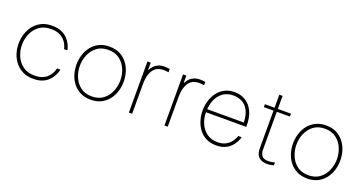

<svg xmlns="http://www.w3.org/2000/svg" viewBox="-37 -1263 3539 1871"><g transform="rotate(20 1733.0 -327.5)"><path d="M315 10Q252 10 205.5 -13Q159 -36 127.5 -75.5Q96 -115 80.5 -164Q65 -213 65 -265Q65 -317 80.5 -366Q96 -415 127.5 -454.5Q159 -494 205.5 -517Q252 -540 315 -540Q374 -540 413 -522.5Q452 -505 476.5 -479Q501 -453 513.5 -426.5Q526 -400 530.5 -382.5Q535 -365 535 -365H500Q500 -365 496.5 -379Q493 -393 482.5 -414.5Q472 -436 451.5 -457Q431 -478 398 -492Q365 -506 316 -506Q244 -506 196 -471Q148 -436 124 -381Q100 -326 100 -265Q100 -205 124 -149.5Q148 -94 196 -59Q244 -24 316 -24Q365 -24 398 -38Q431 -52 451.5 -73.5Q472 -95 482.5 -116Q493 -137 496.5 -151Q500 -165 500 -165H535Q535 -165 530.5 -147.5Q526 -130 513.5 -104Q501 -78 476.5 -51.5Q452 -25 413 -7.5Q374 10 315 10Z M910 10Q849 10 803 -13Q757 -36 726 -75.5Q695 -115 680 -164Q665 -213 665 -265Q665 -317 680 -366Q695 -415 726 -454.5Q757 -494 803 -517Q849 -540 910 -540Q972 -540 1017.5 -517Q1063 -494 1094 -454.5Q1125 -415 1140 -366Q1155 -317 1155 -265Q1155 -213 1140 -164Q1125 -115 1094 -75.5Q1063 -36 1017.5 -13Q972 10 910 10ZM910 -24Q980 -24 1026.5 -59Q1073 -94 1096.5 -149.5Q1120 -205 1120 -265Q1120 -326 1096.5 -381Q1073 -436 1026.5 -471Q980 -506 910 -506Q840 -506 793.5 -471Q747 -436 723.5 -381Q700 -326 700 -265Q700 -205 723.5 -149.5Q747 -94 793.5 -59Q840 -24 910 -24Z M1339 0H1305V-530H1339V-456H1343Q1354 -479 1372 -498Q1390 -517 1417 -528.5Q1444 -540 1481 -540Q1502 -540 1518 -537.5Q1534 -535 1534 -535V-501Q1534 -501 1517.5 -503.5Q1501 -506 1482 -506Q1457 -506 1432 -498Q1407 -490 1386 -468Q1365 -446 1352 -406Q1339 -366 1339 -302Z M1708 0H1674V-530H1708V-456H1712Q1723 -479 1741 -498Q1759 -517 1786 -528.5Q1813 -540 1850 -540Q1871 -540 1887 -537.5Q1903 -535 1903 -535V-501Q1903 -501 1886.5 -503.5Q1870 -506 1851 -506Q1826 -506 1801 -498Q1776 -490 1755 -468Q1734 -446 1721 -406Q1708 -366 1708 -302Z M2212 10Q2150 10 2104.5 -14Q2059 -38 2030 -78Q2001 -118 1987 -167Q1973 -216 1973 -265Q1973 -315 1987 -364Q2001 -413 2030.5 -453Q2060 -493 2104 -516.5Q2148 -540 2208 -540Q2272 -540 2321.5 -509.5Q2371 -479 2399.5 -419Q2428 -359 2428 -270V-260H2010Q2010 -197 2034 -143Q2058 -89 2103.5 -56.5Q2149 -24 2212 -24Q2265 -24 2299 -43Q2333 -62 2351.5 -87Q2370 -112 2377.5 -131Q2385 -150 2385 -150H2420Q2420 -150 2415 -134Q2410 -118 2397 -94Q2384 -70 2360.5 -46Q2337 -22 2301 -6Q2265 10 2212 10ZM2011 -292H2391Q2388 -373 2361.5 -419.5Q2335 -466 2295 -485.5Q2255 -505 2208 -505Q2121 -505 2069.5 -446Q2018 -387 2011 -292Z M2742 10Q2719 10 2700 5.5Q2681 1 2666.5 -8.5Q2652 -18 2642.5 -32Q2633 -46 2628 -64.5Q2623 -83 2623 -106V-665H2657V-106Q2657 -69 2675.5 -44.5Q2694 -20 2743 -20Q2766 -20 2787.5 -25Q2809 -30 2809 -30V0Q2809 0 2788 5Q2767 10 2742 10ZM2793 -500H2523V-530H2793Z M3156 10Q3095 10 3049 -13Q3003 -36 2972 -75.5Q2941 -115 2926 -164Q2911 -213 2911 -265Q2911 -317 2926 -366Q2941 -415 2972 -454.5Q3003 -494 3049 -517Q3095 -540 3156 -540Q3218 -540 3263.5 -517Q3309 -494 3340 -454.5Q3371 -415 3386 -366Q3401 -317 3401 -265Q3401 -213 3386 -164Q3371 -115 3340 -75.5Q3309 -36 3263.5 -13Q3218 10 3156 10ZM3156 -24Q3226 -24 3272.5 -59Q3319 -94 3342.5 -149.5Q3366 -205 3366 -265Q3366 -326 3342.5 -381Q3319 -436 3272.5 -471Q3226 -506 3156 -506Q3086 -506 3039.5 -471Q2993 -436 2969.5 -381Q2946 -326 2946 -265Q2946 -205 2969.5 -149.5Q2993 -94 3039.5 -59Q3086 -24 3156 -24Z"/></g></svg>

Font: Be Vietnam Pro Variable Thin
Style: Regular
Weight: 100
Designer: Lam Bao, Tony Le, Vietanh Nguyen
Foundry: Yellow Type Foundry
Version: Version 1.002